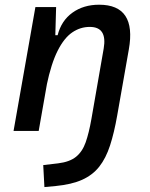

<svg xmlns="http://www.w3.org/2000/svg" viewBox="-20 -547 626 802"><path d="M165.5 234.4 160.6 142.6 222.7 135.3Q271 129.4 297.6 107.9Q324.2 86.4 337.9 47.4Q351.6 8.3 361.8 -49.8L413.1 -344.2Q420.9 -389.2 406.5 -411.9Q392.1 -434.6 355 -434.6Q315.4 -434.6 281.7 -411.6Q248 -388.7 220.9 -335.2Q193.8 -281.7 174.8 -190.4L199.2 -399.9H220.7Q236.3 -460.9 282.7 -494.1Q329.1 -527.3 394 -527.3Q472.7 -527.3 503.7 -480.5Q534.7 -433.6 518.1 -340.3L469.7 -65.4Q457 7.3 439.7 60.5Q422.4 113.8 394.8 148.9Q367.2 184.1 323.2 203.9Q279.3 223.6 212.9 230ZM36.6 0 127.9 -517.6H214.4L210.9 -394L141.6 0Z"/></svg>

Font: Cascadia Code
Style: Italic
Weight: 400
Italic angle: -10°
Designer: Aaron Bell
Foundry: Saja Typeworks
Version: Version 2407.024